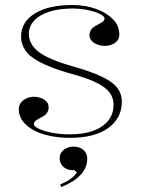

<svg xmlns="http://www.w3.org/2000/svg" viewBox="-20 -535 562 766"><path d="M260 15Q216 15 178.5 7Q141 -1 113.5 -16Q86 -31 70.5 -52Q55 -73 55 -99Q55 -115 64 -126Q73 -137 86.5 -143Q100 -149 115 -149Q130 -149 143.5 -144Q157 -139 165.5 -130Q174 -121 174 -107Q174 -94 167 -84Q160 -74 147 -68Q129 -59 122 -53Q115 -47 115 -40Q115 -31 134.5 -21.5Q154 -12 187 -5.5Q220 1 259 1Q313 1 351.5 -13Q390 -27 411.5 -53.5Q433 -80 433 -118Q433 -146 416 -167.5Q399 -189 360 -207.5Q321 -226 252 -244Q182 -265 140.5 -286.5Q99 -308 81.5 -333.5Q64 -359 64 -389Q64 -447 118.5 -481Q173 -515 269 -515Q320 -515 362 -500Q404 -485 430 -459Q456 -433 456 -397Q456 -382 447.5 -372Q439 -362 425.5 -357Q412 -352 397 -352Q386 -352 375.5 -355Q365 -358 356.5 -363Q348 -368 342.5 -376.5Q337 -385 337 -395Q337 -421 369 -436Q385 -444 391 -449.5Q397 -455 397 -461Q397 -468 386 -475Q375 -482 356.5 -488Q338 -494 316 -497.5Q294 -501 271 -501Q216 -501 177 -488.5Q138 -476 116.5 -453Q95 -430 95 -399Q95 -373 112 -350Q129 -327 167 -308Q205 -289 268 -271Q342 -250 385.5 -229.5Q429 -209 447.5 -185Q466 -161 466 -129Q466 -94 451 -67.5Q436 -41 409.5 -22.5Q383 -4 345 5.5Q307 15 260 15ZM225 211 220 201Q234 195 247 188Q260 181 270.5 171.5Q281 162 287 153L277 144H271Q256 144 244 138Q232 132 225 121Q218 110 218 96Q218 82 225.5 72Q233 62 245.5 56Q258 50 274 50Q290 50 302 56Q314 62 321 73Q328 84 328 97Q328 116 321.5 132Q315 148 301.5 162.5Q288 177 269 189Q250 201 225 211Z"/></svg>

Font: Kalnia ExtraLight
Style: Regular
Weight: 250
Designer: Frida Medrano
Foundry: Frida Medrano
Version: Version 1.105